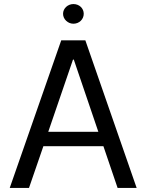

<svg xmlns="http://www.w3.org/2000/svg" viewBox="-20 -927 722 947"><path d="M123 0 194 -206H490L560 0H654L401 -728H282L28 0ZM218 -277 340 -633H344L465 -277ZM291 -859C291 -832 315 -810 342 -810C371 -810 393 -832 393 -859C393 -886 371 -907 342 -907C315 -907 291 -886 291 -859Z"/></svg>

Font: Wafeq
Style: Regular
Weight: 400
Designer: Rasmus Andersson & Azza Alameddine
Foundry: Google & TypeTogether
Version: Version 3.000;FEAKit 1.0